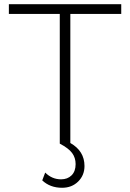

<svg xmlns="http://www.w3.org/2000/svg" viewBox="-20 -680 616 909"><path d="M554 -614H313V-3Q380 35 380 106Q380 150 350 179.5Q320 209 274 209Q217 209 180 174L194 137Q226 169 269 169Q300 169 319 150Q338 131 338 97Q338 67 321.5 44.5Q305 22 263 0V-614H22V-660H554Z"/></svg>

Font: Elaine Sans Light
Style: Regular
Weight: 300
Designer: Wei Huang
Foundry: Wei Huang
Version: Version 2.001;December 24, 2019;FontCreator 12.0.0.2547 64-b